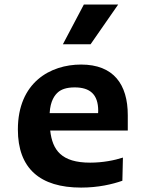

<svg xmlns="http://www.w3.org/2000/svg" viewBox="-20 -838 660 870"><path d="M244 -421C257.5 -432 279 -442 318.5 -442C387.5 -442 425 -410.5 425 -336C425 -332.5 425 -329 424.5 -325.5H205C208 -381 228 -407.5 244 -421ZM61 -251C61 -75 161 12 347.5 12C425 12 489 -3 534.5 -19L537 -124C498.5 -111.5 446 -101 388.5 -101C258 -101 217.5 -158 207.5 -246.5H559V-316C559 -456 494.5 -545.5 347.5 -545.5C208 -545.5 61 -464.5 61 -251ZM265 -637.5 360 -817.5H515.5L390.5 -637.5Z"/></svg>

Font: Monaspace Argon
Style: Bold
Weight: 700
Designer: Riley Cran & the Lettermatic Team
Foundry: Lettermatic
Version: Version 1.000 (Monaspace Argon)